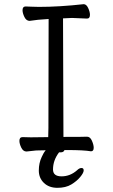

<svg xmlns="http://www.w3.org/2000/svg" viewBox="-20 -720 540 920"><path d="M349 96Q360 85 370.5 85Q381 85 381 96.5Q381 108 364.5 128Q348 148 321.5 164Q295 180 255 180Q215 180 190.5 156.5Q166 133 166 97Q166 61 180 32Q188 13 199 0Q173 0 153 1L107 6Q91 6 82 -12.5Q73 -31 73 -45Q73 -63 88 -63L128 -62L211 -63L212 -107L213 -629Q158 -626 122 -620Q106 -620 97 -638.5Q88 -657 88 -671Q88 -689 103 -689Q110 -689 128.5 -688Q147 -687 167 -687Q264 -687 381 -700Q394 -700 402.5 -681.5Q411 -663 411 -649Q411 -631 397 -631Q340 -634 325 -634L282 -632Q283 -152 284 -64Q384 -64 397 -65Q412 -65 420.5 -45.5Q429 -26 429 -12Q429 5 416 5Q381 -1 304 -1Q296 -1 289 -1Q285 10 271 10H263Q234 48 234 92Q234 125 275 125Q316 125 349 96Z"/></svg>

Font: LXGW WenKai Mono TC
Style: Regular
Weight: 400
Designer: LXGW / Fontworks Inc.
Foundry: LXGW / Fontworks Inc.
Version: Version 1.330